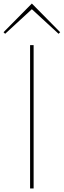

<svg xmlns="http://www.w3.org/2000/svg" viewBox="-75 -1065 360 1085"><path d="M265 -883 256 -874 105 -1013 -46 -874 -55 -883 105 -1045ZM115 0H95V-810H115Z"/></svg>

Font: TypoPRO Sinkin Sans
Style: 100 Thin
Weight: 100
Designer: Keith Bates
Foundry: K-Type
Version: Sinkin Sans (version 1.0)  by Keith Bates   •   © 2014   www